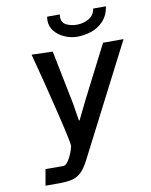

<svg xmlns="http://www.w3.org/2000/svg" viewBox="-98 -993 835 1064"><g transform="rotate(-10 319.0 -460.5)"><path d="M86.5 -90.5H187Q199.5 -90.5 212.5 -108.2Q225.5 -126 235.2 -150.2Q245 -174.5 248 -191Q251 -206 206.2 -390.8Q161.5 -575.5 120.5 -728.5L239 -725L299.5 -423.5L315.5 -324H319.5L367.5 -422.5L522 -725H637.5L314.5 -96Q292.5 -54 270.2 -33.8Q248 -13.5 219.8 -6.8Q191.5 0 143.5 0H70.5ZM240 -899.5Q240 -911 242 -921H313.5Q312 -913 312 -906Q312 -874.5 338.2 -861.5Q364.5 -848.5 396.5 -848.5Q434 -848.5 464.5 -866Q495 -883.5 501 -921H573Q564.5 -869.5 535 -838.8Q505.5 -808 466.5 -795.2Q427.5 -782.5 387 -782.5Q353.5 -782.5 319.2 -796.8Q285 -811 262.5 -837.5Q240 -864 240 -899.5Z"/></g></svg>

Font: JuliaMono SemiBold
Style: Italic
Weight: 600
Italic angle: -9°
Monospace: yes
Designer: cormullion
Foundry: corm
Version: Version 0.056; ttfautohint (v1.8.4)